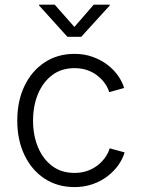

<svg xmlns="http://www.w3.org/2000/svg" viewBox="-20 -777 594 808"><path d="M293.5 10.3Q222.2 10.3 168 -25.1Q113.8 -60.5 83.3 -123.8Q52.7 -187 52.7 -269Q52.7 -352.5 83.3 -415.8Q113.8 -479 168 -514.6Q222.2 -550.3 293.5 -550.3Q335 -550.3 369.6 -537.8Q404.3 -525.4 431.4 -504.9Q458.5 -484.4 476.6 -458.7Q494.6 -433.1 502.4 -406.7L439.5 -389.2Q435.1 -405.8 423.1 -423.6Q411.1 -441.4 392.8 -456.5Q374.5 -471.7 349.6 -481Q324.7 -490.2 293.5 -490.2Q237.8 -490.2 199 -460.4Q160.2 -430.7 139.6 -380.9Q119.1 -331.1 119.1 -269Q119.1 -208 139.6 -158.2Q160.2 -108.4 199 -78.9Q237.8 -49.3 293.5 -49.3Q324.7 -49.3 350.1 -58.8Q375.5 -68.4 394.3 -84Q413.1 -99.6 425 -117.9Q437 -136.2 441.4 -152.8L504.4 -135.7Q496.6 -108.4 478.5 -82.8Q460.4 -57.1 433.1 -35.9Q405.8 -14.6 370.4 -2.2Q335 10.3 293.5 10.3ZM210.4 -757.3 293 -663.6 374.5 -757.3H441.9V-753.9L321.8 -622.1H263.7L144.5 -753.9V-757.3Z"/></svg>

Font: Inter 16pt Light
Style: Regular
Weight: 300
Version: Version 4.001;git-66647c0bb